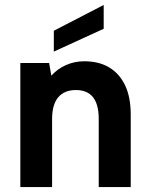

<svg xmlns="http://www.w3.org/2000/svg" viewBox="-20 -754 601 774"><path d="M398 -734V-638L197 -546V-630ZM62 -500H178L187 -449Q211 -476 245.5 -491.5Q280 -507 320 -507Q379 -507 420.5 -482Q462 -457 484.5 -409.5Q507 -362 507 -292V0H378V-275Q378 -333 355 -362Q332 -391 286 -391Q239 -391 214.5 -361.5Q190 -332 190 -274V0H62Z"/></svg>

Font: Albert Sans
Style: Bold
Weight: 700
Designer: Andreas Rasmussen
Foundry: a.Foundry
Version: Version 1.025